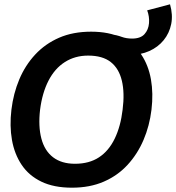

<svg xmlns="http://www.w3.org/2000/svg" viewBox="-20 -860 818 891"><path d="M582 -605 481 -622 491 -702Q523 -697 544.5 -689Q566 -681 593 -681Q632 -681 650.5 -701.5Q669 -722 671.5 -752.5Q674 -783 663 -812L769 -840Q783 -791 774.5 -748.5Q766 -706 739.5 -673.5Q713 -641 672.5 -623Q632 -605 582 -605ZM314 11Q230 11 172 -17Q114 -45 80.5 -95Q47 -145 35.5 -210.5Q24 -276 33 -351Q42 -426 69.5 -491.5Q97 -557 143.5 -607Q190 -657 254.5 -685Q319 -713 403 -713Q486 -713 544 -685Q602 -657 635.5 -607Q669 -557 680.5 -491.5Q692 -426 683 -351Q674 -276 646 -210.5Q618 -145 572 -95Q526 -45 461.5 -17Q397 11 314 11ZM328 -100Q394 -100 439.5 -130Q485 -160 512.5 -217Q540 -274 549 -351Q559 -429 545.5 -485.5Q532 -542 494 -572Q456 -602 389 -602Q328 -602 281 -572Q234 -542 205 -485.5Q176 -429 166 -351Q157 -274 172 -217Q187 -160 226.5 -130Q266 -100 328 -100Z"/></svg>

Font: Inclusive Sans SemiBold
Style: Italic
Weight: 600
Italic angle: -7°
Designer: Olivia King
Foundry: Olivia King
Version: Version 2.004